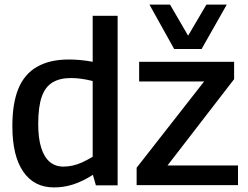

<svg xmlns="http://www.w3.org/2000/svg" viewBox="-20 -809 1085 839"><path d="M399 1 386 -45Q342 -17 301 -3.5Q260 10 216 10Q129 10 81.5 -59Q34 -128 34 -258Q34 -358 60.5 -422Q87 -486 142.5 -517.5Q198 -549 281 -549Q305 -549 332 -546.5Q359 -544 385 -539V-740H494V1ZM385 -124V-455Q357 -462 333.5 -465Q310 -468 290 -468Q241 -468 209 -448.5Q177 -429 162 -385Q147 -341 147 -267Q147 -205 160 -163.5Q173 -122 197.5 -101.5Q222 -81 257 -81Q277 -81 297.5 -85.5Q318 -90 339 -99.5Q360 -109 385 -124ZM577 0V-76L872 -453H588V-539H1003V-463L712 -86H1020V0ZM971 -789 861 -595H741L633 -789H723L802 -653L882 -789Z"/></svg>

Font: Georama ExtraCondensed Thin Medium
Style: Regular
Weight: 500
Version: Version 1.001